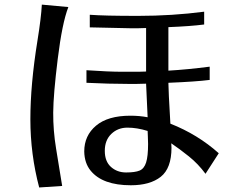

<svg xmlns="http://www.w3.org/2000/svg" viewBox="-20 -788 1040 849"><path d="M145.5 -607.4Q162.1 -710 165 -767.6L282.2 -756.8Q254.9 -686.5 235.4 -528.3Q215.8 -370.1 215.3 -290.5Q214.8 -210.9 228 -130.9Q241.2 -50.8 254.9 34.2L153.3 41Q114.3 -106.4 114.3 -260.3Q114.3 -414.1 145.5 -607.4ZM352.5 -118.2Q352.5 -188.5 404.8 -232.4Q457 -276.4 556.6 -276.4Q596.7 -276.4 632.8 -269.5Q632.8 -277.3 626 -418Q607.4 -417 586.9 -417H543.9Q461.9 -417 362.3 -421.9V-477.5Q462.9 -470.7 518.6 -470.7H592.8Q610.4 -470.7 626 -471.7V-664.1Q609.4 -663.1 591.8 -663.1H554.7Q528.3 -663.1 377 -667V-722.7Q440.4 -717.8 590.8 -717.8Q741.2 -717.8 882.8 -736.3V-679.7Q823.2 -671.9 724.6 -668V-475.6Q808.6 -480.5 907.2 -493.2V-434.6Q846.7 -426.8 724.6 -421.9Q724.6 -390.6 733.4 -241.2Q854.5 -193.4 947.3 -110.4L888.7 -19.5Q856.4 -63.5 814.9 -96.7Q773.4 -129.9 737.3 -154.3L738.3 -134.8Q738.3 -43.9 690.9 -6.3Q643.6 31.2 558.6 31.2Q433.6 31.2 380.9 -33.2Q353.5 -66.4 352.5 -118.2ZM634.8 -151.4 633.8 -184.6 632.8 -209Q585.9 -223.6 543.5 -223.6Q501 -223.6 472.2 -195.8Q443.4 -168 443.4 -121.1Q443.4 -74.2 470.7 -49.8Q498 -25.4 537.6 -25.4Q577.1 -25.4 597.2 -33.7Q617.2 -42 626 -69.3Q634.8 -96.7 634.8 -151.4Z"/></svg>

Font: GenEi LateMin P v2
Style: Medium
Weight: 500
Designer: o_tamon (Modified)
Foundry: o_tamon / Adobe Systems Incorporated / FONT 910 / Philipp H. Poll
Version: Version 2.1;Original Version 1.004